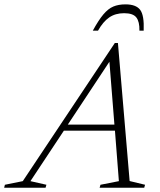

<svg xmlns="http://www.w3.org/2000/svg" viewBox="-82 -882 752 902"><path d="M527 -31.5 599.5 -14 595.5 0H386L390 -14L476.5 -31L458 -268H218L61 -31L136 -14L132 0H-62.5L-59 -14L25 -31L457.5 -680H472ZM236.5 -296.5H455.5L432 -592ZM501 -820Q460 -820 431 -800Q402 -780 378.5 -738H354Q381 -787.5 403.5 -814.2Q426 -841 450.2 -851.2Q474.5 -861.5 507.5 -861.5Q557 -861.5 576.5 -835.8Q596 -810 593 -738H573Q574 -780 558.5 -800Q543 -820 501 -820Z"/></svg>

Font: Newsreader 16pt Light
Style: Italic
Weight: 300
Italic angle: -17°
Designer: Hugues Gentile
Foundry: Production Type
Version: Version 1.003; ttfautohint (v1.8.3)